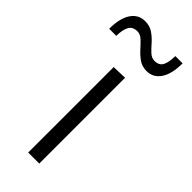

<svg xmlns="http://www.w3.org/2000/svg" viewBox="-267 -754 787 787"><g transform="rotate(45 126.5 -360.0)"><path d="M93.5 0V-495.5L157.5 -497.5V0ZM200.5 -579Q174 -579 154.8 -592.5Q135.5 -606 120 -623.5Q104.5 -641 90 -654.5Q75.5 -668 59 -668Q32.5 -668 21.8 -649.2Q11 -630.5 10.5 -593.5H-30.5Q-30.5 -654.5 -8.5 -687.2Q13.5 -720 52 -720Q78.5 -720 98 -706.8Q117.5 -693.5 133 -676Q148 -658.5 162.5 -645Q177 -631.5 194 -631.5Q220 -631.5 230 -650.2Q240 -669 240.5 -706H282.5Q282.5 -644.5 260.5 -611.8Q238.5 -579 200.5 -579Z"/></g></svg>

Font: Heraclito Light
Style: Regular
Weight: 300
Designer: Kostas Bartsokas (font) & Cristiano Sobral (main changes)
Foundry: Kostas Bartsokas (font) & Cristiano Sobral (main changes)
Version: Version 1.00;July 8, 2020;FontCreator 13.0.0.2655 64-bit